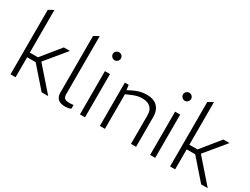

<svg xmlns="http://www.w3.org/2000/svg" viewBox="-64 -1332 2477 1902"><g transform="rotate(30 1174.0 -381.5)"><path d="M85 0V-738L143 -770V-282H236L409 -495H479L259 -229H143V0ZM441 0 236 -234 276 -274 516 0Z M715 7Q656 7 629.5 -18Q603 -43 603 -91V-738L661 -770V-106Q661 -74 676 -60Q691 -46 728 -46Q739 -46 751 -46.5Q763 -47 778 -49L777 -6Q761 1 745 4Q729 7 715 7Z M879 0V-495H937V0ZM908 -636Q896 -636 885 -642.5Q874 -649 867.5 -659.5Q861 -670 861 -683Q861 -695 867.5 -705.5Q874 -716 885 -722Q896 -728 908 -728Q921 -728 931 -722Q941 -716 947.5 -705.5Q954 -695 954 -683Q954 -670 947.5 -659.5Q941 -649 931 -642.5Q921 -636 908 -636Z M1107 0V-495H1151L1158 -438L1198 -459Q1237 -479 1276 -490Q1315 -501 1355 -501Q1411 -501 1447.5 -482Q1484 -463 1502.5 -426.5Q1521 -390 1521 -338V0H1463V-327Q1463 -386 1430.5 -416.5Q1398 -447 1334 -447Q1306 -447 1277.5 -440Q1249 -433 1214 -417L1165 -396V0Z M1682 0V-495H1740V0ZM1711 -636Q1699 -636 1688 -642.5Q1677 -649 1670.5 -659.5Q1664 -670 1664 -683Q1664 -695 1670.5 -705.5Q1677 -716 1688 -722Q1699 -728 1711 -728Q1724 -728 1734 -722Q1744 -716 1750.5 -705.5Q1757 -695 1757 -683Q1757 -670 1750.5 -659.5Q1744 -649 1734 -642.5Q1724 -636 1711 -636Z M1910 0V-738L1968 -770V-282H2061L2234 -495H2304L2084 -229H1968V0ZM2266 0 2061 -234 2101 -274 2341 0Z"/></g></svg>

Font: REM ExtraLight
Style: Regular
Weight: 250
Designer: Octavio Pardo
Foundry: Ashler Design
Version: Version 1.005;gftools[0.9.28]